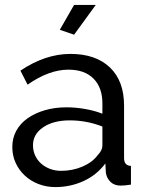

<svg xmlns="http://www.w3.org/2000/svg" viewBox="-20 -750 594 780"><path d="M205 10Q168 10 136 -2.5Q104 -15 80.5 -37Q57 -59 43.5 -88.5Q30 -118 30 -153Q30 -189 46 -218.5Q62 -248 91.5 -269Q121 -290 161.5 -302Q202 -314 250 -314Q288 -314 327 -307Q366 -300 396 -288V-330Q396 -394 360 -430.5Q324 -467 258 -467Q179 -467 92 -406L63 -463Q164 -531 266 -531Q369 -531 426.5 -476Q484 -421 484 -321V-108Q484 -77 512 -76V0Q498 2 489 3Q480 4 470 4Q444 4 428.5 -11.5Q413 -27 410 -49L408 -86Q373 -39 319.5 -14.5Q266 10 205 10ZM228 -56Q275 -56 315.5 -73.5Q356 -91 377 -120Q396 -139 396 -159V-236Q332 -261 263 -261Q197 -261 155.5 -233Q114 -205 114 -160Q114 -138 122.5 -119Q131 -100 146.5 -86Q162 -72 183 -64Q204 -56 228 -56ZM281 -609 223 -629 281 -730H369Z"/></svg>

Font: Boldmen Medium
Style: Regular
Weight: 400
Designer: Matt McInerney, Pablo Impallari, Rodrigo Fuenzalida
Foundry: LIVING CONCEPT
Version: Version 1.000